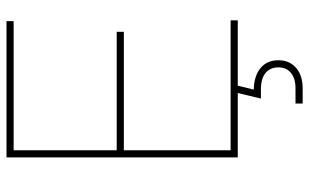

<svg xmlns="http://www.w3.org/2000/svg" viewBox="-204 -564 972 604"><g transform="rotate(-90 282.0 -262.0)"><path d="M88.9 0V-727.5H517.6V-705.1H111.3V-380.9H483.9V-358.4H111.3V-22.5H520V0ZM258.3 204.1V181.6H306.2Q337.4 181.6 354.7 167.2Q372.1 152.8 372.1 127.4Q372.1 102.5 354.7 87.6Q337.4 72.8 302.7 72.8H273.9L293.5 -8.8H314.5V0L302.2 50.3Q345.7 51.3 370.1 71.8Q394.5 92.3 394.5 127.4Q394.5 162.6 370.6 183.3Q346.7 204.1 306.2 204.1Z"/></g></svg>

Font: Inter 28pt Thin
Style: Regular
Weight: 250
Designer: Rasmus Andersson
Foundry: rsms
Version: Version 4.001;git-66647c0bb